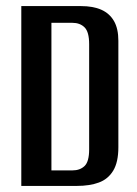

<svg xmlns="http://www.w3.org/2000/svg" viewBox="-20 -611 451 631"><path d="M50 0V-591H246Q286 -591 313 -579Q340 -567 354.5 -542Q369 -517 369 -477V-127Q369 -78 352 -50Q335 -22 304.5 -11Q274 0 233 0ZM149 -51H218Q243 -51 258 -65.5Q273 -80 273 -120V-466Q273 -506 258 -521Q243 -536 218 -536H149Z"/></svg>

Font: Alumni Sans SemiBold
Style: Regular
Weight: 600
Designer: Robert E. Leuschke
Foundry: Robert E. Leuschke
Version: Version 1.018